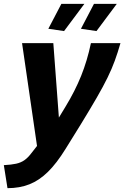

<svg xmlns="http://www.w3.org/2000/svg" viewBox="-70 -750 648 1001"><path d="M-50 111Q-11 109 14 103.5Q39 98 57.5 85Q76 72 94 48L123 11L45 -525H208L237 -137L271 -193Q321 -275 353 -354.5Q385 -434 404 -525H558Q544 -476 528.5 -433.5Q513 -391 490.5 -345Q468 -299 434.5 -241Q401 -183 352 -103L272 26Q225 102 179.5 146.5Q134 191 83 211Q32 231 -31 231ZM264 -588 182 -600 250 -730H370ZM433 -588 352 -600 420 -730H539Z"/></svg>

Font: Raleway ExtraBold
Style: Italic
Weight: 800
Italic angle: -12°
Designer: Matt McInerney, Pablo Impallari, Rodrigo Fuenzalida
Foundry: Matt McInerney, Pablo Impallari, Rodrigo Fuenzalida
Version: Version 4.026